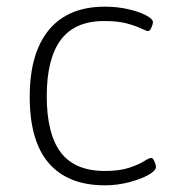

<svg xmlns="http://www.w3.org/2000/svg" viewBox="-20 -549 525 575"><path d="M294 6Q184 6 126.5 -60Q69 -126 69 -259Q69 -390 126.5 -459.5Q184 -529 294 -529Q331 -529 364 -521.5Q397 -514 417.5 -503Q438 -492 438 -483Q438 -477 433.5 -466.5Q429 -456 424 -456Q418 -456 403 -463.5Q388 -471 361 -478.5Q334 -486 292 -486Q204 -486 162 -429.5Q120 -373 120 -261Q120 -148 162 -92.5Q204 -37 294 -37Q338 -37 366.5 -46.5Q395 -56 411 -66Q427 -76 433 -76Q438 -76 442.5 -65.5Q447 -55 447 -49Q447 -38 425 -25.5Q403 -13 367.5 -3.5Q332 6 294 6Z"/></svg>

Font: Asap ExtraLight
Style: Regular
Weight: 200
Designer: Pablo Cosgaya
Foundry: Omnibus-Type
Version: Version 3.001; ttfautohint (v1.8.4.7-5d5b)